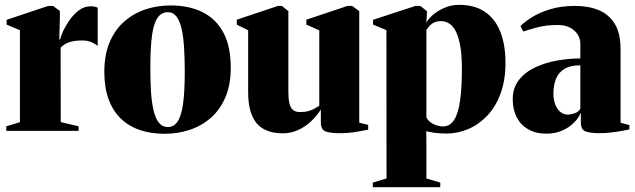

<svg xmlns="http://www.w3.org/2000/svg" viewBox="-20 -542 2631 795"><path d="M6 0V-19L62.5 -36V-417L7.5 -440V-460L179.5 -517.5H199.5L228 -496.5V-472.5L225.5 -378.5H229Q230.5 -388.5 240.2 -410.5Q250 -432.5 266.8 -457Q283.5 -481.5 306 -498.8Q328.5 -516 355.5 -516Q366.5 -516 373.2 -514.2Q380 -512.5 384.5 -510V-352Q378 -358 361.2 -366.2Q344.5 -374.5 321 -374.5Q302.5 -374.5 286.2 -372Q270 -369.5 256.2 -363Q242.5 -356.5 231 -344.5L231.5 -36.5L305.5 -19V0Z M412 -244Q412 -316.5 434.5 -368.5Q457 -420.5 495.8 -454Q534.5 -487.5 583.5 -503.5Q632.5 -519.5 685.5 -519.5Q763.5 -519.5 819.5 -491.2Q875.5 -463 905.5 -406Q935.5 -349 935.5 -262.5Q935.5 -190.5 913 -138.5Q890.5 -86.5 852 -53.2Q813.5 -20 764.5 -4Q715.5 12 662 12Q605.5 12 559.5 -3.5Q513.5 -19 480.5 -50.8Q447.5 -82.5 429.8 -130.8Q412 -179 412 -244ZM675 -16Q700.5 -16 716 -39.8Q731.5 -63.5 738.2 -114Q745 -164.5 745 -244.5Q745 -299 742.2 -344.2Q739.5 -389.5 732 -422.5Q724.5 -455.5 710.8 -473.5Q697 -491.5 675.5 -491.5Q648 -491.5 632 -468Q616 -444.5 609.2 -393.8Q602.5 -343 602.5 -261Q602.5 -207.5 605.2 -162.8Q608 -118 615.8 -85Q623.5 -52 637.8 -34Q652 -16 675 -16Z M1383 9.5Q1349.5 9.5 1329 2.5Q1308.5 -4.5 1308.5 -35.5V-88.5Q1291 -61 1266.8 -38.5Q1242.5 -16 1213 -3Q1183.5 10 1151 10Q1078 10 1042.8 -31.5Q1007.5 -73 1007.5 -161V-416.5L960.5 -440V-460.5L1131 -517.5H1147L1174 -496V-162Q1174 -132 1178.5 -113.5Q1183 -95 1193.5 -86.5Q1204 -78 1222 -78Q1242 -78 1256.5 -82Q1271 -86 1282 -92Q1293 -98 1302 -104V-416.5L1248.5 -440V-460.5L1419 -517.5H1438L1467.5 -496V-34L1504.5 -25V-5Q1486 -1.5 1455.2 4Q1424.5 9.5 1383 9.5Z M1523.5 233V214L1580.5 197L1580 -417L1524.5 -440.5V-460L1700.5 -517.5H1720.5L1748 -495.5L1745.5 -446.5Q1750.5 -460.5 1770 -478.2Q1789.5 -496 1818.8 -509Q1848 -522 1880.5 -522Q1945.5 -522 1988.2 -492.8Q2031 -463.5 2052 -409.8Q2073 -356 2073 -282Q2073 -210 2052.8 -155Q2032.5 -100 1997.8 -63.2Q1963 -26.5 1919.2 -7.8Q1875.5 11 1828.5 11Q1802.5 11 1778.8 7.8Q1755 4.5 1745 1L1745.5 63V197L1803 214V233ZM1814 -18.5Q1843 -18.5 1860.2 -45.2Q1877.5 -72 1885 -125Q1892.5 -178 1892.5 -256Q1892.5 -314.5 1885.5 -353Q1878.5 -391.5 1866.5 -413.8Q1854.5 -436 1839 -445.2Q1823.5 -454.5 1807 -454.5Q1786.5 -454.5 1774.2 -447.2Q1762 -440 1755.5 -431.5Q1749 -423 1745.5 -418.5V-56.5Q1754 -38 1774.8 -28.2Q1795.5 -18.5 1814 -18.5Z M2242 11.5Q2198.5 11.5 2167.2 -6.5Q2136 -24.5 2119.5 -56.5Q2103 -88.5 2103 -130.5Q2103 -178.5 2129 -211.2Q2155 -244 2197 -263.5Q2239 -283 2288 -291.5Q2337 -300 2383 -300V-360.5Q2383 -382 2371.5 -399.8Q2360 -417.5 2339.2 -428Q2318.5 -438.5 2289.5 -438.5Q2241.5 -438.5 2204.2 -428.5Q2167 -418.5 2147 -411.5L2135 -434Q2152 -451.5 2182.8 -470.8Q2213.5 -490 2258.2 -503.8Q2303 -517.5 2361.5 -517.5Q2417.5 -517.5 2459.8 -499.8Q2502 -482 2525.8 -442.8Q2549.5 -403.5 2549.5 -339V-34L2586 -24V-6Q2575.5 -4 2555.8 -0.2Q2536 3.5 2511.5 6.5Q2487 9.5 2461 9.5Q2426 9.5 2405.5 2.5Q2385 -4.5 2385 -34.5V-76Q2377 -55 2357.2 -34.8Q2337.5 -14.5 2308.2 -1.5Q2279 11.5 2242 11.5ZM2331 -67.5Q2343 -67.5 2359.5 -73Q2376 -78.5 2383 -92V-271.5Q2340.5 -271.5 2316.2 -256.2Q2292 -241 2281.8 -214.8Q2271.5 -188.5 2271.5 -155Q2271.5 -129.5 2279 -109.8Q2286.5 -90 2300 -78.8Q2313.5 -67.5 2331 -67.5Z"/></svg>

Font: Merriweather 144pt Black
Style: Regular
Weight: 900
Version: Version 2.100